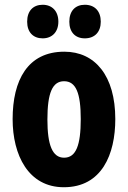

<svg xmlns="http://www.w3.org/2000/svg" viewBox="-20 -776 538 806"><path d="M94 -685C94 -640 120 -615 159 -615C199 -615 225 -642 225 -685C225 -729 199 -756 159 -756C120 -756 94 -731 94 -685ZM271 -685C271 -641 296 -615 336 -615C378 -615 403 -642 403 -685C403 -729 378 -756 336 -756C297 -756 271 -731 271 -685ZM464 -276C464 -458 379 -559 250 -559C96 -559 33 -439 33 -276C33 -125 99 10 248 10C408 10 464 -129 464 -276ZM179 -274C179 -386 200 -435 249 -435C299 -435 319 -385 319 -276C319 -166 299 -114 249 -114C200 -114 179 -167 179 -274Z"/></svg>

Font: Noto Sans Gurmukhi UI ExtraCondensed ExtraBold
Style: Regular
Weight: 800
Width: 2
Designer: Jelle Bosma - Monotype Design Team
Foundry: Monotype Imaging Inc.
Version: Version 2.004